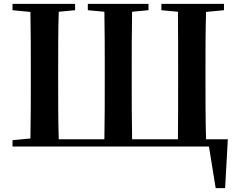

<svg xmlns="http://www.w3.org/2000/svg" viewBox="-20 -761 1233 997"><path d="M45 0H1065L1100 216H1149L1163 -38H1050C1047 -141 1047 -244 1047 -350V-393C1047 -497 1047 -599 1050 -699L1143 -708V-741H818V-708L904 -700C905 -598 905 -496 905 -392V-350C905 -243 905 -139 904 -38H666C664 -139 664 -243 664 -350V-393C664 -496 664 -598 666 -700L751 -708V-741H436V-708L522 -700C524 -599 524 -497 524 -392V-350C524 -244 524 -141 522 -38H285C282 -139 282 -243 282 -350V-392C282 -496 282 -598 285 -700L370 -708V-741H45V-708L138 -699C140 -599 140 -497 140 -393V-350C140 -245 140 -143 138 -42L45 -33Z"/></svg>

Font: Noto Serif JP
Style: Bold
Weight: 700
Designer: Ryoko NISHIZUKA 西塚涼子 (kana & ideographs); Frank Grießhammer (Latin, Greek & Cyrillic); Wenlong ZHANG 张文龙 (bopomofo); San
Foundry: Adobe
Version: Version 2.001;hotconv 1.1.0;makeotfexe 2.6.0